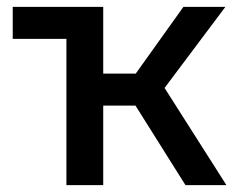

<svg xmlns="http://www.w3.org/2000/svg" viewBox="-20 -538 704 558"><path d="M519 0 343 -280 513 -518H635L428 -242V-330L638 0ZM173 0V-518H280V0ZM218 -231V-324H398V-231ZM17 -425V-518H278V-425Z"/></svg>

Font: TikTok Sans 24pt Medium
Style: Regular
Weight: 500
Version: Version 4.000